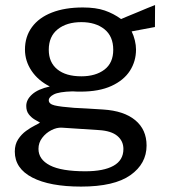

<svg xmlns="http://www.w3.org/2000/svg" viewBox="-20 -554 662 746"><path d="M295 171Q173.5 171 105.5 135.8Q37.5 100.5 37.5 35Q37.5 7 50.5 -12.8Q63.5 -32.5 81.5 -45.5Q99.5 -58.5 115 -66.2Q130.5 -74 135.5 -77.5Q126.5 -82.5 114 -90Q101.5 -97.5 91.8 -110Q82 -122.5 82 -142.5Q82 -167 105 -187.5Q128 -208 173.5 -218Q128 -241 102.5 -279Q77 -317 77 -361.5Q77 -411.5 104 -448.5Q131 -485.5 181.5 -505.2Q232 -525 302 -525Q352.5 -525 386.8 -513.2Q421 -501.5 450.5 -480Q458.5 -483.5 476 -490.8Q493.5 -498 514.2 -506.5Q535 -515 553.2 -522.8Q571.5 -530.5 582.5 -534.5L582 -449L491.5 -432Q499.5 -416 504 -397Q508.5 -378 508.5 -361.5Q508.5 -316 484.8 -279Q461 -242 413 -220Q365 -198 293 -198Q287 -198 277.8 -198.2Q268.5 -198.5 262 -199Q209 -197.5 189.2 -187.2Q169.5 -177 169.5 -164.5Q169.5 -150 192 -144.5Q214.5 -139 268 -135Q287.5 -134 316.2 -132.5Q345 -131 380.5 -128.5Q461.5 -123.5 505.5 -87Q549.5 -50.5 549.5 11.5Q549.5 82 486.8 126.5Q424 171 295 171ZM311.5 111.5Q383 111.5 421.2 90Q459.5 68.5 459.5 25Q459.5 -6 436 -25.8Q412.5 -45.5 365 -48.5L220 -58Q200.5 -59 179.5 -48.2Q158.5 -37.5 144 -18.5Q129.5 0.5 129.5 24.5Q129.5 65.5 174 88.5Q218.5 111.5 311.5 111.5ZM296 -257.5Q351.5 -257.5 385.8 -283.5Q420 -309.5 420 -360.5Q420 -413 385.8 -440.5Q351.5 -468 296 -468Q239 -468 204.2 -440.2Q169.5 -412.5 169.5 -360.5Q169.5 -311.5 202.8 -284.5Q236 -257.5 296 -257.5Z"/></svg>

Font: Public Sans Thin
Style: Regular
Weight: 400
Version: Version 2.001